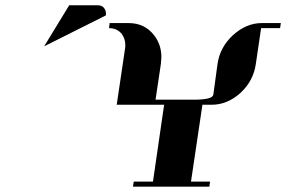

<svg xmlns="http://www.w3.org/2000/svg" viewBox="-20 -702 1076 722"><path d="M146 -527.8 240.2 -682.1H348.1Q364.3 -682.1 372.1 -670.9Q380.4 -659.2 377.9 -644ZM390.1 -596.2 392.1 -615.2H463.9Q523.9 -615.2 559.1 -569.8Q586.9 -534.7 586.9 -486.8Q586.9 -479.5 585 -461.9L564.9 -327.1H708Q779.8 -327.1 782.2 -346.2L797.9 -460.9Q806.6 -523.9 856 -569.8Q906.7 -615.2 963.9 -615.2H1036.1L1033.2 -596.2H961.9L941.9 -460.9Q933.1 -397.9 883.8 -352.1Q834.5 -308.1 775.9 -308.1H741.2L698.2 -19H770L767.1 0H480L482.9 -19H555.2L597.2 -308.1H418.9L450.2 -519Q451.2 -523.9 451.2 -533.2Q451.2 -555.7 438 -574.2Q420.4 -596.2 390.1 -596.2Z"/></svg>

Font: Hjet
Style: Italic
Weight: 400
Designer: T. Christopher White
Version: Version 1.2